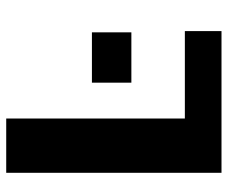

<svg xmlns="http://www.w3.org/2000/svg" viewBox="-76 -638 715 602"><g transform="rotate(-90 281.0 -337.5)"><path d="M39.7 0H484V-114.9H209.9V-675H39.7ZM322.3 -406.3V-282.6H480.1V-406.3Z"/></g></svg>

Font: Anybody Thin
Style: Regular
Weight: 100
Designer: Tyler Finck
Foundry: Etcetera Type Company
Version: Version 1.114;gftools[0.9.25]